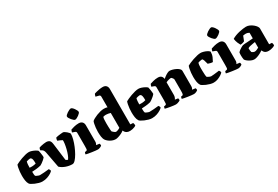

<svg xmlns="http://www.w3.org/2000/svg" viewBox="69 -1882 4294 2966"><g transform="rotate(-30 2216.0 -398.5)"><path d="M266 0Q239 0 206.5 -9Q174 -18 143.5 -31Q113 -44 91.5 -57.5Q70 -71 65 -79Q46 -108 40 -149.5Q34 -191 34 -234Q34 -269 37.5 -305.5Q41 -342 47.5 -373Q54 -404 61 -420Q76 -429 105.5 -442.5Q135 -456 171 -469Q207 -482 243 -491Q279 -500 308 -500Q330 -500 358.5 -490.5Q387 -481 413 -467Q439 -453 451 -440Q456 -423 460 -397Q464 -371 466.5 -348Q469 -325 468 -317Q454 -299 434 -281.5Q414 -264 394.5 -250.5Q375 -237 361 -230Q313 -218 272 -215Q231 -212 202 -210Q203 -144 209 -136Q212 -131 226.5 -123.5Q241 -116 257 -110.5Q273 -105 279 -105Q309 -105 356 -108.5Q403 -112 443 -117Q448 -112 453.5 -102.5Q459 -93 461 -78Q452 -65 423.5 -46.5Q395 -28 354.5 -14Q314 0 266 0ZM254 -283Q269 -285 283 -286.5Q297 -288 313 -294Q313 -310 311.5 -337Q310 -364 302 -384Q292 -398 285 -401Q278 -404 275 -404Q264 -404 243 -399.5Q222 -395 210 -390Q203 -368 201 -337Q199 -306 199 -284Q216 -283 229 -282.5Q242 -282 254 -283Z M802 0Q741 0 683 -21.5Q625 -43 590 -78L537 -360Q533 -379 525 -395Q517 -411 500 -421L476 -435Q476 -446 480 -457.5Q484 -469 488 -476Q498 -481 521.5 -486.5Q545 -492 571.5 -496Q598 -500 616 -500Q651 -500 673 -483Q695 -466 701 -415L739 -114Q746 -107 755 -101.5Q764 -96 775 -94Q793 -117 809 -158.5Q825 -200 836.5 -246.5Q848 -293 853.5 -333.5Q859 -374 857 -396Q838 -407 815 -417Q792 -427 777 -432Q777 -464 790 -483Q807 -488 831.5 -491.5Q856 -495 880 -497.5Q904 -500 917 -500Q927 -500 943 -490.5Q959 -481 975.5 -467Q992 -453 1003 -439.5Q1014 -426 1014 -419Q1014 -380 1000 -326Q986 -272 962.5 -215.5Q939 -159 911 -110Q883 -61 854.5 -30.5Q826 0 802 0Z M1255 0Q1242 0 1213.5 -3Q1185 -6 1151.5 -11Q1118 -16 1090 -21Q1062 -26 1050 -30Q1050 -37 1053 -47.5Q1056 -58 1060 -66L1083 -70Q1093 -72 1098 -77Q1103 -82 1104.5 -98Q1106 -114 1106 -147V-382Q1106 -404 1087 -411L1039 -428Q1041 -440 1044 -451Q1047 -462 1054 -472Q1073 -479 1113.5 -489.5Q1154 -500 1196 -500Q1237 -500 1258.5 -477.5Q1280 -455 1280 -417V-129Q1280 -107 1273.5 -92.5Q1267 -78 1263 -73L1321 -65Q1323 -60 1325.5 -50.5Q1328 -41 1328 -31Q1320 -20 1297 -10Q1274 0 1255 0ZM1180 -574Q1171 -574 1156.5 -586Q1142 -598 1127.5 -615Q1113 -632 1103 -650Q1093 -668 1093 -680Q1093 -690 1106 -703.5Q1119 -717 1138.5 -730Q1158 -743 1177 -751.5Q1196 -760 1207 -760Q1217 -760 1231 -748Q1245 -736 1258 -718Q1271 -700 1279.5 -682.5Q1288 -665 1288 -653Q1288 -643 1276 -630Q1264 -617 1246.5 -604Q1229 -591 1211 -582.5Q1193 -574 1180 -574Z M1574 0Q1541 0 1510.5 -12.5Q1480 -25 1456.5 -43Q1433 -61 1420 -79Q1400 -107 1394.5 -149.5Q1389 -192 1389 -235Q1389 -271 1393 -307Q1397 -343 1403 -372Q1409 -401 1416 -415Q1430 -428 1456 -442.5Q1482 -457 1515 -470Q1548 -483 1582 -491.5Q1616 -500 1645 -500Q1656 -500 1674 -498.5Q1692 -497 1708 -490V-682Q1708 -691 1703 -700Q1698 -709 1688 -711L1629 -726Q1631 -742 1636.5 -754.5Q1642 -767 1646 -772Q1657 -776 1682 -782.5Q1707 -789 1738 -794.5Q1769 -800 1798 -800Q1839 -800 1860 -777.5Q1881 -755 1881 -717V-86L1930 -83Q1933 -76 1936.5 -63Q1940 -50 1940 -35Q1931 -25 1911.5 -17Q1892 -9 1869.5 -4.5Q1847 0 1829 0Q1793 0 1772 -12.5Q1751 -25 1741.5 -40Q1732 -55 1729 -64Q1712 -48 1681.5 -33Q1651 -18 1621 -9Q1591 0 1574 0ZM1635 -97Q1646 -97 1667.5 -104.5Q1689 -112 1708 -125V-390Q1697 -395 1670.5 -399.5Q1644 -404 1628 -404Q1617 -404 1603 -402Q1589 -400 1578 -396Q1572 -380 1570 -352.5Q1568 -325 1568 -287Q1568 -258 1569 -224Q1570 -190 1572 -165Q1574 -140 1577 -136Q1588 -125 1605 -111Q1622 -97 1635 -97Z M2222 0Q2195 0 2162.5 -9Q2130 -18 2099.5 -31Q2069 -44 2047.5 -57.5Q2026 -71 2021 -79Q2002 -108 1996 -149.5Q1990 -191 1990 -234Q1990 -269 1993.5 -305.5Q1997 -342 2003.5 -373Q2010 -404 2017 -420Q2032 -429 2061.5 -442.5Q2091 -456 2127 -469Q2163 -482 2199 -491Q2235 -500 2264 -500Q2286 -500 2314.5 -490.5Q2343 -481 2369 -467Q2395 -453 2407 -440Q2412 -423 2416 -397Q2420 -371 2422.5 -348Q2425 -325 2424 -317Q2410 -299 2390 -281.5Q2370 -264 2350.5 -250.5Q2331 -237 2317 -230Q2269 -218 2228 -215Q2187 -212 2158 -210Q2159 -144 2165 -136Q2168 -131 2182.5 -123.5Q2197 -116 2213 -110.5Q2229 -105 2235 -105Q2265 -105 2312 -108.5Q2359 -112 2399 -117Q2404 -112 2409.5 -102.5Q2415 -93 2417 -78Q2408 -65 2379.5 -46.5Q2351 -28 2310.5 -14Q2270 0 2222 0ZM2210 -283Q2225 -285 2239 -286.5Q2253 -288 2269 -294Q2269 -310 2267.5 -337Q2266 -364 2258 -384Q2248 -398 2241 -401Q2234 -404 2231 -404Q2220 -404 2199 -399.5Q2178 -395 2166 -390Q2159 -368 2157 -337Q2155 -306 2155 -284Q2172 -283 2185 -282.5Q2198 -282 2210 -283Z M2647 0Q2635 0 2609 -3Q2583 -6 2553.5 -11Q2524 -16 2499 -21Q2474 -26 2462 -30Q2462 -38 2465 -48Q2468 -58 2471 -66L2495 -70Q2512 -73 2515 -88Q2518 -103 2518 -147V-382Q2518 -403 2498 -411L2453 -428Q2455 -440 2458 -451Q2461 -462 2468 -472Q2485 -478 2526 -489Q2567 -500 2610 -500Q2683 -500 2692 -429Q2705 -440 2727.5 -457Q2750 -474 2775 -487Q2800 -500 2818 -500Q2841 -500 2871 -491.5Q2901 -483 2928.5 -469Q2956 -455 2974 -437.5Q2992 -420 2992 -402V-129Q2992 -107 2986 -93Q2980 -79 2975 -73L3034 -65Q3036 -60 3038.5 -50Q3041 -40 3041 -31Q3033 -20 3010 -10Q2987 0 2968 0Q2955 0 2927 -3Q2899 -6 2866 -11Q2833 -16 2805.5 -21Q2778 -26 2766 -30Q2766 -38 2769 -48.5Q2772 -59 2775 -66L2794 -68Q2810 -70 2814.5 -85.5Q2819 -101 2819 -147V-344Q2819 -353 2812 -364.5Q2805 -376 2796 -385Q2787 -394 2780 -394Q2769 -394 2751.5 -390Q2734 -386 2717 -380.5Q2700 -375 2691 -369V-143Q2691 -121 2683.5 -102Q2676 -83 2668 -73L2722 -65Q2723 -63 2725.5 -52.5Q2728 -42 2728 -31Q2723 -24 2708 -16.5Q2693 -9 2676 -4.5Q2659 0 2647 0Z M3321 0Q3294 0 3261.5 -9Q3229 -18 3198.5 -31Q3168 -44 3146.5 -57.5Q3125 -71 3120 -79Q3101 -108 3095 -149.5Q3089 -191 3089 -234Q3089 -269 3092.5 -305.5Q3096 -342 3102.5 -373Q3109 -404 3116 -420Q3132 -430 3163 -443.5Q3194 -457 3232 -470Q3270 -483 3306.5 -491.5Q3343 -500 3371 -500Q3392 -500 3421 -492Q3450 -484 3477 -470.5Q3504 -457 3518 -439Q3517 -387 3500.5 -349.5Q3484 -312 3467 -282Q3444 -282 3421 -288.5Q3398 -295 3384 -300Q3375 -339 3364 -370Q3353 -401 3340 -401Q3336 -401 3321.5 -399Q3307 -397 3292 -393.5Q3277 -390 3268 -385Q3264 -375 3261 -351Q3258 -327 3258 -299Q3258 -271 3259 -234.5Q3260 -198 3262 -169.5Q3264 -141 3267 -136Q3271 -131 3284.5 -123.5Q3298 -116 3313 -110.5Q3328 -105 3334 -105Q3354 -105 3385.5 -108.5Q3417 -112 3444.5 -115.5Q3472 -119 3481 -120Q3485 -116 3491 -106.5Q3497 -97 3500 -80Q3491 -67 3463.5 -48Q3436 -29 3399 -14.5Q3362 0 3321 0Z M3758 0Q3745 0 3716.5 -3Q3688 -6 3654.5 -11Q3621 -16 3593 -21Q3565 -26 3553 -30Q3553 -37 3556 -47.5Q3559 -58 3563 -66L3586 -70Q3596 -72 3601 -77Q3606 -82 3607.5 -98Q3609 -114 3609 -147V-382Q3609 -404 3590 -411L3542 -428Q3544 -440 3547 -451Q3550 -462 3557 -472Q3576 -479 3616.5 -489.5Q3657 -500 3699 -500Q3740 -500 3761.5 -477.5Q3783 -455 3783 -417V-129Q3783 -107 3776.5 -92.5Q3770 -78 3766 -73L3824 -65Q3826 -60 3828.5 -50.5Q3831 -41 3831 -31Q3823 -20 3800 -10Q3777 0 3758 0ZM3683 -574Q3674 -574 3659.5 -586Q3645 -598 3630.5 -615Q3616 -632 3606 -650Q3596 -668 3596 -680Q3596 -690 3609 -703.5Q3622 -717 3641.5 -730Q3661 -743 3680 -751.5Q3699 -760 3710 -760Q3720 -760 3734 -748Q3748 -736 3761 -718Q3774 -700 3782.5 -682.5Q3791 -665 3791 -653Q3791 -643 3779 -630Q3767 -617 3749.5 -604Q3732 -591 3714 -582.5Q3696 -574 3683 -574Z M4043 3Q4018 3 3988.5 -10Q3959 -23 3934.5 -41.5Q3910 -60 3900 -77Q3896 -95 3894.5 -117.5Q3893 -140 3893 -157Q3893 -173 3894 -185.5Q3895 -198 3897 -206Q3909 -221 3929.5 -236Q3950 -251 3970 -262Q3990 -273 3999 -276Q4009 -279 4033.5 -280.5Q4058 -282 4081 -283Q4116 -285 4145 -287.5Q4174 -290 4184 -291V-390Q4165 -401 4151.5 -404.5Q4138 -408 4128 -408Q4119 -408 4102.5 -406.5Q4086 -405 4077 -403L4044 -319Q4037 -315 4017 -308.5Q3997 -302 3971 -301Q3961 -317 3945.5 -353Q3930 -389 3925 -431Q3951 -448 3985.5 -461Q4020 -474 4057 -482.5Q4094 -491 4127 -495.5Q4160 -500 4181 -500Q4213 -500 4244 -486Q4275 -472 4300.5 -451Q4326 -430 4341.5 -407.5Q4357 -385 4357 -368V-86L4406 -83Q4409 -76 4412.5 -63.5Q4416 -51 4416 -35Q4405 -24 4385 -16Q4365 -8 4343 -4Q4321 0 4304 0Q4270 0 4250.5 -10.5Q4231 -21 4221 -36Q4211 -51 4205 -64Q4183 -47 4153.5 -31.5Q4124 -16 4094.5 -6.5Q4065 3 4043 3ZM4110 -98Q4124 -98 4146 -106.5Q4168 -115 4184 -125V-225Q4174 -225 4164 -222.5Q4154 -220 4138 -218Q4114 -214 4091 -208.5Q4068 -203 4051 -192Q4050 -176 4052 -155.5Q4054 -135 4059 -120Q4070 -110 4085 -104Q4100 -98 4110 -98Z"/></g></svg>

Font: Texturina Black
Style: Regular
Weight: 900
Designer: Guillermo Torres Carreño
Foundry: Omnibus-Type
Version: Version 1.002; ttfautohint (v1.8.3)